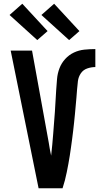

<svg xmlns="http://www.w3.org/2000/svg" viewBox="-20 -1005 540 1025"><path d="M186 0 37 -735H151L240 -245Q243 -227 246 -209Q249 -191 253 -174Q256 -203 259 -232Q262 -261 264 -290.5Q266 -320 268.5 -349Q271 -378 273 -407.5Q275 -437 276.5 -466Q278 -495 280 -524.5Q282 -554 284.5 -583.5Q287 -613 297.5 -640.5Q308 -668 328 -690Q348 -712 374.5 -724.5Q401 -737 430.5 -740Q460 -743 489 -743V-647Q467 -647 445.5 -639.5Q424 -632 411.5 -613.5Q399 -595 396 -572.5Q393 -550 391.5 -528Q390 -506 388 -483.5Q386 -461 384 -439Q382 -417 380 -395Q378 -373 375.5 -350.5Q373 -328 370.5 -306Q368 -284 365 -262Q362 -240 359 -218Q356 -196 352.5 -174Q349 -152 345 -130Q341 -108 336.5 -86Q332 -64 326.5 -42.5Q321 -21 314 0ZM349 -791 201 -925 269 -985 404 -839ZM179 -791 31 -925 99 -985 234 -839Z"/></svg>

Font: Iosevka SS18
Style: Bold
Weight: 700
Monospace: yes
Designer: Belleve Invis
Foundry: Belleve Invis
Version: Version 25.1.1; ttfautohint (v1.8.4)